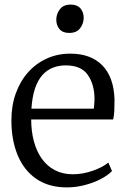

<svg xmlns="http://www.w3.org/2000/svg" viewBox="-20 -803 549 834"><path d="M270.5 11Q191.5 11 137.8 -26Q84 -63 56.8 -128.8Q29.5 -194.5 29.5 -280Q29.5 -344.5 48.8 -397.8Q68 -451 102.5 -489.5Q137 -528 183.8 -549Q230.5 -570 285.5 -570Q374 -570 424 -519.5Q474 -469 477.5 -372Q477.5 -343.5 476.5 -322Q475.5 -300.5 471.5 -284H115.5Q115.5 -233.5 127 -190Q138.5 -146.5 161.2 -114.2Q184 -82 218 -64Q252 -46 296.5 -46Q339.5 -46 383.5 -61.5Q427.5 -77 450.5 -97L466.5 -60Q447.5 -40.5 416.2 -24.5Q385 -8.5 347 1.2Q309 11 270.5 11ZM116.5 -331H387.5Q388.5 -338 389.2 -347.2Q390 -356.5 390.2 -364.5Q390.5 -372.5 390.5 -375Q390 -436.5 361.2 -477.8Q332.5 -519 265.5 -519Q235.5 -519 209.8 -509Q184 -499 164.2 -477Q144.5 -455 132.2 -419Q120 -383 116.5 -331ZM280 -660Q252.5 -660 238.5 -676.5Q224.5 -693 224.5 -717.5Q224.5 -742 239.8 -762.5Q255 -783 287 -783H288Q315.5 -783 329.5 -766.5Q343.5 -750 343.5 -725.5Q343.5 -701 328.2 -680.5Q313 -660 281 -660Z"/></svg>

Font: Merriweather 7pt Light
Style: Regular
Weight: 300
Designer: Eben Sorkin
Foundry: Eben Sorkin
Version: Version 2.200;gftools[0.9.31]